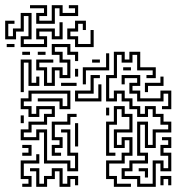

<svg xmlns="http://www.w3.org/2000/svg" viewBox="-33 -716 738 742"><path d="M107 -624V-666H137V-684H83V-696H149V-654H119V-636H167V-696H209V-666H257V-684H233V-696H269V-654H197V-684H179V-624ZM47 -534V-576H77V-654H59V-594H29V-564H-13V-636H23V-624H-1V-576H17V-606H47V-666H89V-564H59V-546H137V-564H107V-606H179V-576H197V-630H209V-564H167V-594H119V-576H149V-534ZM257 -534V-564H227V-606H257V-636H299V-600H287V-624H269V-594H239V-576H269V-546H317V-600H329V-534ZM23 -534H-7V-546H23ZM179 -384H137V-444H107V-486H173V-474H119V-456H149V-396H167V-456H209V-426H227V-474H197V-504H167V-546H239V-516H269V-480H257V-504H227V-534H179V-516H209V-486H239V-414H197V-444H179ZM497 6V-24H437V-66H467V-96H527V-114H497V-246H539V-156H557V-216H617V-234H587V-264H557V-294H539V-264H497V-294H467V-324H437V-354H419V-324H377V-426H407V-516H449V-486H467V-516H509V-456H569V-414H533V-426H557V-444H497V-504H479V-474H437V-504H419V-414H389V-336H407V-366H449V-336H479V-306H509V-276H527V-306H569V-276H599V-246H629V-204H569V-144H527V-234H509V-126H539V-84H479V-54H449V-36H509V-6H557V-96H599V-66H617V-114H587V-156H617V-174H593V-186H629V-144H599V-126H629V-54H587V-84H569V6ZM83 -504H53V-516H83ZM143 -504H113V-516H143ZM299 -390H287V-456H377V-510H389V-444H299ZM59 -360H47V-486H89V-396H107V-420H119V-384H77V-474H59ZM353 -474H323V-486H353ZM473 -444H443V-456H473ZM269 -420H257V-450H269ZM257 -324V-366H317V-426H353V-414H329V-354H269V-336H347V-390H359V-324ZM629 -294H593V-306H617V-354H599V-324H497V-354H467V-396H497V-414H449V-390H437V-426H509V-384H479V-366H509V-336H587V-366H629ZM539 -360H527V-396H587V-420H599V-384H539ZM203 -384V-396H263V-384ZM269 -54H227V-84H137V-204H119V-174H47V-216H77V-246H137V-276H167V-294H119V-264H77V-294H47V-336H77V-366H239V-294H197V-324H113V-336H209V-306H227V-354H89V-324H59V-306H89V-276H107V-306H179V-264H149V-234H89V-204H59V-186H107V-216H149V-96H239V-66H257V-114H227V-204H203V-216H239V-126H269ZM407 6V-24H377V-96H437V-126H467V-174H449V-144H407V-216H467V-264H437V-294H419V-234H389V-126H413V-114H377V-246H407V-306H449V-276H479V-204H419V-156H437V-186H479V-114H449V-84H389V-36H419V-6H473V6ZM389 -270H377V-300H389ZM203 -114H167V-156H197V-174H167V-246H227V-276H263V-264H239V-234H179V-186H209V-144H179V-126H203ZM59 -240H47V-270H59ZM269 -150H257V-240H269ZM89 -114H53V-126H77V-144H53V-156H89ZM89 6H53V-6H77V-24H47V-96H107V-120H119V-84H59V-36H89ZM149 6H107V-54H83V-66H119V-6H137V-36H167V-66H209V-6H227V-36H269V0H257V-24H239V6H197V-54H179V-24H149ZM539 -30H527V-54H503V-66H539ZM599 0H587V-36H629V0H617V-24H599Z"/></svg>

Font: Rubik Maze
Style: Regular
Weight: 400
Designer: Hubert and Fischer, NaN
Foundry: Hubert and Fischer, NaN
Version: Version 2.200